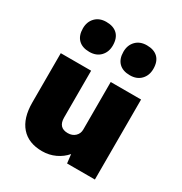

<svg xmlns="http://www.w3.org/2000/svg" viewBox="-191 -963 1052 1112"><g transform="rotate(30 334.5 -406.5)"><path d="M249 11Q158 11 109 -45Q60 -101 60 -205V-535H263V-222Q263 -154 326 -154Q356 -154 375 -172Q394 -190 394 -217V-535H597V0H411L404 -59Q377 -27 336.5 -8Q296 11 249 11ZM470 -624Q422 -624 396 -650Q370 -676 370 -724Q370 -768 397 -796Q424 -824 470 -824Q518 -824 544 -798.5Q570 -773 570 -724Q570 -680 543 -652Q516 -624 470 -624ZM199 -624Q151 -624 125 -650Q99 -676 99 -724Q99 -768 126 -796Q153 -824 199 -824Q247 -824 273 -798.5Q299 -773 299 -724Q299 -680 272 -652Q245 -624 199 -624Z"/></g></svg>

Font: Lexend Black
Style: Regular
Weight: 900
Designer: Bonnie Shaver-Troup, Thomas Jockin
Foundry: Lexend
Version: Version 1.007; ttfautohint (v1.8.3)